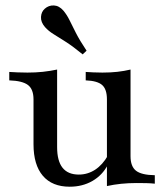

<svg xmlns="http://www.w3.org/2000/svg" viewBox="-20 -684 618 715"><path d="M239.5 11.3Q174.2 11.3 139.5 -29.4Q104.8 -70.2 104.8 -146.8V-313.7Q104.8 -351.6 84.3 -367.3Q63.7 -383.1 14.5 -384.7V-416.1Q27.4 -415.3 45.2 -414.5Q62.9 -413.7 82.3 -413.7Q112.1 -413.7 139.1 -416.5Q166.1 -419.4 192.7 -425V-136.3Q192.7 -84.7 212.9 -59.3Q233.1 -33.9 273.4 -33.9Q306.5 -33.9 334.3 -52Q362.1 -70.2 382.3 -105.6L381.5 -70.2Q361.3 -31.5 324.2 -10.1Q287.1 11.3 239.5 11.3ZM378.2 8.9V-313.7Q378.2 -351.6 360.5 -367.3Q342.7 -383.1 299.2 -384.7V-416.1Q312.1 -415.3 327.8 -414.5Q343.5 -413.7 361.3 -413.7Q391.1 -413.7 416.9 -416.5Q442.7 -419.4 466.1 -425V-102.4Q466.1 -64.5 486.3 -48.4Q506.5 -32.3 556.5 -31.5V0Q542.7 -1.6 525 -2Q507.3 -2.4 488.7 -2.4Q458.9 -2.4 431.5 0.4Q404 3.2 378.2 8.9ZM287.9 -481.5Q251.6 -511.3 225 -528.2Q198.4 -545.2 179.4 -556.9Q160.5 -568.5 147.6 -583.1Q131.5 -601.6 132.7 -621Q133.9 -640.3 146.8 -651.6Q161.3 -664.5 180.6 -663.7Q200 -662.9 216.1 -644.4Q229 -629 238.7 -609.3Q248.4 -589.5 262.5 -561.7Q276.6 -533.9 302.4 -495.2Z"/></svg>

Font: Playfair 12pt Medium
Style: Regular
Weight: 500
Designer: Claus Eggers Sørensen
Foundry: Claus Eggers Sørensen
Version: Version 2.000;gftools[0.9.28]